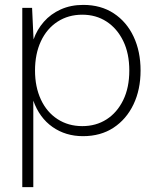

<svg xmlns="http://www.w3.org/2000/svg" viewBox="-20 -544 642 784"><path d="M71 220V-512H111L117 -383Q131 -423 159 -455Q187 -487 228 -505.5Q269 -524 320 -524Q392 -524 444.5 -489.5Q497 -455 525.5 -394.5Q554 -334 554 -256Q554 -178 525 -117.5Q496 -57 443.5 -22.5Q391 12 319 12Q248 12 194.5 -25.5Q141 -63 116 -133V220ZM316 -29Q372 -29 415 -56.5Q458 -84 483 -135Q508 -186 508 -256Q508 -326 483 -377Q458 -428 415 -456Q372 -484 316 -484Q259 -484 215 -455.5Q171 -427 147 -375.5Q123 -324 123 -256Q123 -189 147 -137.5Q171 -86 215 -57.5Q259 -29 316 -29Z"/></svg>

Font: DM Sans 12pt ExtraLight
Style: Regular
Weight: 250
Version: Version 4.004;gftools[0.9.30]